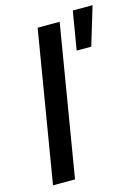

<svg xmlns="http://www.w3.org/2000/svg" viewBox="-116 -828 653 894"><g transform="rotate(-15 210.5 -381.0)"><path d="M252.8 -727.3H146.7L25.9 0H132.1ZM294.7 -577.4H365.1L420.8 -762.4H325.6Z"/></g></svg>

Font: Margiela Sans Medium
Style: Italic
Weight: 500
Italic angle: -9.39999°
Designer: Stefan Endress, Andreas Faust
Version: Version 1.100;FEAKit 1.0